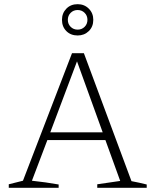

<svg xmlns="http://www.w3.org/2000/svg" viewBox="-20 -900 744 920"><path d="M610 -32Q647 -25 683 -16V0H446V-17L556 -33L485 -229H207L133 -34Q199 -27 261 -16V0H22V-17L90 -34L325 -645H382ZM221 -266H472L349 -606ZM352 -730Q319 -730 298 -751Q277 -772 277 -805Q277 -837 298 -858.5Q319 -880 352 -880Q384 -880 405.5 -858.5Q427 -837 427 -805Q427 -772 405.5 -751Q384 -730 352 -730ZM352 -758Q372 -758 385.5 -771.5Q399 -785 399 -805Q399 -825 385.5 -838.5Q372 -852 352 -852Q332 -852 318.5 -838.5Q305 -825 305 -805Q305 -785 318.5 -771.5Q332 -758 352 -758Z"/></svg>

Font: Piazzolla SC ExtraLight
Style: Regular
Weight: 200
Designer: Juan Pablo del Peral
Foundry: Huerta Tipografica
Version: Version 1.330